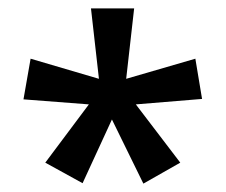

<svg xmlns="http://www.w3.org/2000/svg" viewBox="-20 -780 539 458"><path d="M300 -760H197L216 -592L53 -640L36 -543L192 -531L88 -392L177 -343L247 -495L322 -342L410 -392L304 -531L462 -544L446 -640L281 -592Z"/></svg>

Font: Noto Sans Gujarati SemiCondensed Medium
Style: Regular
Weight: 500
Width: 4
Designer: Jelle Bosma - Monotype Design Team, Universal Thirst
Foundry: Monotype Imaging Inc.
Version: Version 2.106